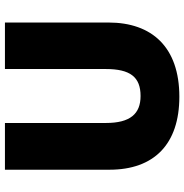

<svg xmlns="http://www.w3.org/2000/svg" viewBox="-4 -802 764 797"><g transform="rotate(-90 378.5 -403.0)"><path d="M684 -335V-765H491V-347C491 -245 458 -202 379 -202C305 -202 267 -245 267 -346V-765H73V-331C73 -146 179 -41 376 -41C582 -41 684 -155 684 -335Z"/></g></svg>

Font: Noto Sans Tamil UI Black
Style: Regular
Weight: 900
Designer: Jelle Bosma - Monotype Design Team
Foundry: Monotype Imaging Inc.
Version: Version 2.004